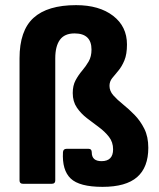

<svg xmlns="http://www.w3.org/2000/svg" viewBox="-20 -715 617 747"><path d="M379 12Q289 12 255 -20.5Q221 -53 225 -123Q226 -136 239 -136H325Q337 -136 337 -122Q337 -88 375 -88Q420 -88 420 -134Q420 -162 404 -182.5Q388 -203 365 -220Q342 -237 318.5 -255Q295 -273 279 -296.5Q263 -320 263 -353Q263 -382 274 -402.5Q285 -423 299.5 -440Q314 -457 325 -476Q336 -495 336 -522Q336 -585 270 -585Q231 -585 213 -560Q195 -535 195 -488V-13Q195 0 182 0H69Q56 0 56 -13V-488Q56 -596 110.5 -645.5Q165 -695 276 -695Q366 -695 420 -653.5Q474 -612 474 -542Q474 -504 464 -480Q454 -456 440.5 -440Q427 -424 416.5 -411Q406 -398 406 -381Q406 -361 421 -344Q436 -327 458.5 -309Q481 -291 503.5 -268Q526 -245 541.5 -214Q557 -183 557 -140Q557 -64 513.5 -26Q470 12 379 12Z"/></svg>

Font: Sofia Sans ExtraBold
Style: Regular
Weight: 800
Designer: Botio Nikoltchev, Ani Petrova
Foundry: lettersoup
Version: Version 4.101; ttfautohint (v1.8.4.7-5d5b)